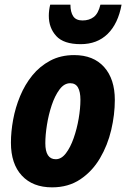

<svg xmlns="http://www.w3.org/2000/svg" viewBox="-20 -796 543 826"><path d="M204 10Q121 10 74 -40.5Q27 -91 27 -182Q27 -229 36.5 -281Q46 -333 66.5 -382.5Q87 -432 119 -471.5Q151 -511 196 -535Q241 -559 299 -559Q382 -559 428 -507.5Q474 -456 474 -366Q474 -303 458.5 -237Q443 -171 410 -115Q377 -59 325.5 -24.5Q274 10 204 10ZM220 -111Q244 -111 263.5 -136.5Q283 -162 297 -202Q311 -242 318.5 -286Q326 -330 326 -367Q326 -401 315.5 -419.5Q305 -438 282 -438Q256 -438 236 -411Q216 -384 202.5 -343.5Q189 -303 182 -259Q175 -215 175 -180Q175 -111 220 -111ZM327 -606Q254 -606 222 -641Q190 -676 190 -728Q190 -740 191.5 -752Q193 -764 196 -776H283Q283 -744 295 -726Q307 -708 335 -708Q364 -708 383.5 -723Q403 -738 412 -776H503Q488 -694 443 -650Q398 -606 327 -606Z"/></svg>

Font: Noto Sans Condensed ExtraBold
Style: Italic
Weight: 800
Width: 3
Italic angle: -12°
Designer: Monotype Design Team
Foundry: Monotype Imaging Inc.
Version: Version 2.013; ttfautohint (v1.8.4.7-5d5b)